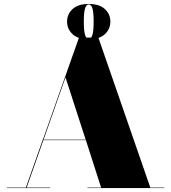

<svg xmlns="http://www.w3.org/2000/svg" viewBox="-20 -956 870 976"><path d="M321 -846Q321 -884.5 349.2 -910.2Q377.5 -936 431 -936Q484.5 -936 512.8 -910.2Q541 -884.5 541 -846Q541 -808 512.8 -782Q484.5 -756 431 -756Q377.5 -756 349.2 -782Q321 -808 321 -846ZM406 -846Q406 -800 412.2 -779.2Q418.5 -758.5 431 -758.5Q444 -758.5 450 -779.2Q456 -800 456 -846Q456 -892 450 -912.8Q444 -933.5 431 -933.5Q418.5 -933.5 412.2 -912.8Q406 -892 406 -846ZM15 -2.5H111.5L197.5 -246H198L381.5 -765H480L744 -2.5H815V0H424.5V-2.5H494L416.5 -243.5H200.5L115.5 -2.5H235V0H15ZM313 -562.5 201.5 -246H415.5Z"/></svg>

Font: Bodoni* 72pt Fatface
Style: Regular
Weight: 900
Version: Version 2.3